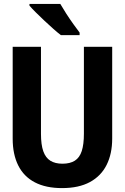

<svg xmlns="http://www.w3.org/2000/svg" viewBox="-20 -954 640 984"><path d="M298 10Q215 10 158.5 -19.5Q102 -49 73.5 -106Q45 -163 45 -243V-714H190V-268Q190 -212 202 -178.5Q214 -145 238.5 -130Q263 -115 300 -115Q339 -115 363.5 -130.5Q388 -146 399 -180Q410 -214 410 -269V-714H555V-244Q555 -166 526.5 -109Q498 -52 441 -21Q384 10 298 10ZM292 -774Q276 -786 253.5 -806Q231 -826 207.5 -848Q184 -870 163.5 -890.5Q143 -911 131 -925V-934H289Q301 -913 319 -885Q337 -857 356 -830.5Q375 -804 388 -787V-774Z"/></svg>

Font: Noto Sans Mono
Style: Bold
Weight: 700
Designer: Monotype Design Team
Foundry: Monotype Imaging Inc.
Version: Version 2.014